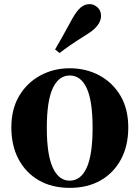

<svg xmlns="http://www.w3.org/2000/svg" viewBox="-20 -894 677 931"><path d="M318 17Q232 17 168.5 -19.5Q105 -56 70 -122Q35 -188 35 -276Q35 -365 73 -429Q111 -493 175.5 -528Q240 -563 318 -563Q397 -563 461.5 -528.5Q526 -494 564 -430Q602 -366 602 -276Q602 -187 566.5 -121Q531 -55 467.5 -19Q404 17 318 17ZM318 -18Q372 -18 400.5 -81Q429 -144 429 -274Q429 -405 400.5 -466.5Q372 -528 318 -528Q265 -528 236 -466.5Q207 -405 207 -274Q207 -144 236 -81Q265 -18 318 -18ZM247 -654Q264 -683 282.5 -716Q301 -749 332 -806Q352 -841 371 -857.5Q390 -874 415 -874Q435 -874 452.5 -858.5Q470 -843 470 -817Q470 -794 453.5 -771.5Q437 -749 401 -727Q350 -695 321 -675Q292 -655 269 -637Z"/></svg>

Font: Noto Serif JP Black
Style: Regular
Weight: 900
Designer: Ryoko NISHIZUKA 西塚涼子 (kana & ideographs); Frank Grießhammer (Latin, Greek & Cyrillic); Wenlong ZHANG 张文龙 (bopomofo); San
Foundry: Adobe
Version: Version 2.003-H1;hotconv 1.1.1;makeotfexe 2.6.0